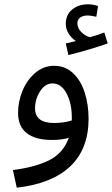

<svg xmlns="http://www.w3.org/2000/svg" viewBox="-20 -643 521 893"><path d="M392 -91Q392 49 307.5 130Q223 211 58 230L40 148Q147 134 211 101Q275 68 300 -2Q266 8 223 8Q145 8 104.5 -23.5Q64 -55 64 -119Q64 -171 85 -221.5Q106 -272 144.5 -304.5Q183 -337 232 -337Q283 -337 319.5 -303Q356 -269 374 -212.5Q392 -156 392 -91ZM314 -83V-97Q314 -162 289.5 -208.5Q265 -255 224 -255Q190 -255 166.5 -218.5Q143 -182 143 -139Q143 -71 232 -71Q277 -71 314 -83ZM481 -441Q445 -428 392.5 -412.5Q340 -397 298 -387L286 -441Q305 -446 333 -452Q312 -466 299 -487Q286 -508 286 -532Q286 -575 316 -599Q346 -623 389 -623Q412 -623 436 -615L428 -565Q402 -571 389 -571Q366 -571 353 -561.5Q340 -552 340 -535Q340 -512 358 -494Q376 -476 398 -470Q442 -482 465 -492Z"/></svg>

Font: Noto Sans Arabic
Style: Regular
Weight: 400
Designer: Nadine Chahine
Foundry: Monotype Imaging Inc.
Version: Version 1.001